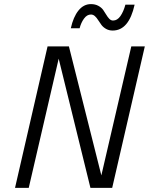

<svg xmlns="http://www.w3.org/2000/svg" viewBox="-20 -916 732 936"><path d="M529.3 -767.1Q511.2 -767.1 497.1 -775.1Q482.9 -783.2 474.4 -794.7Q465.8 -806.2 458.7 -817.6Q451.7 -829.1 442.9 -837.2Q434.1 -845.2 423.3 -845.2Q403.8 -845.2 389.4 -825.2Q375 -805.2 368.2 -778.3H325.2Q337.4 -833.5 362.5 -864.7Q387.7 -896 423.3 -896Q443.8 -896 459.2 -887.7Q474.6 -879.4 482.9 -867.7Q491.2 -856 498 -844.2Q504.9 -832.5 512.9 -824.2Q521 -815.9 531.2 -815.9Q551.8 -815.9 566.9 -837.4Q582 -858.9 591.3 -893.1H636.2Q608.4 -767.1 529.3 -767.1ZM53.2 0 211.9 -689.9H315.9L474.1 -61L620.1 -689.9H686L526.9 0H420.9L266.1 -629.9L120.1 0Z"/></svg>

Font: HK Grotesk Light Italic
Style: Regular
Weight: 300
Italic angle: -13°
Designer: Alfredo Marco Pradil and Stefan Peev
Foundry: Hanken Design Co.
Version: Version 1.000;PS 001.000;hotconv 1.0.88;makeotf.lib2.5.64775